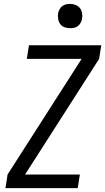

<svg xmlns="http://www.w3.org/2000/svg" viewBox="-20 -968 541 988"><path d="M8 0 19 -70 400 -665H118L129 -735H501L490 -665L109 -70H391L380 0ZM340 -823Q326 -823 312 -828Q298 -833 290 -844Q282 -855 279.5 -870Q277 -885 279 -900Q281 -910 286.5 -920Q292 -930 300.5 -936.5Q309 -943 319.5 -945.5Q330 -948 341 -948Q355 -948 369 -942.5Q383 -937 391.5 -926Q400 -915 402.5 -900Q405 -885 402 -870Q400 -860 394.5 -850Q389 -840 380.5 -833.5Q372 -827 361.5 -825Q351 -823 340 -823Z"/></svg>

Font: Iosevka Custom
Style: Italic
Weight: 400
Italic angle: -9°
Monospace: yes
Designer: Belleve Invis
Foundry: Belleve Invis
Version: Version 30.3.3; ttfautohint (v1.8.3)